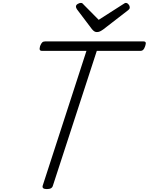

<svg xmlns="http://www.w3.org/2000/svg" viewBox="-20 -1282 1020 1317"><path d="M301 15Q266 15 273 -9L573 -933H269Q256 -933 253 -940.5Q250 -948 255 -966Q262 -984 269.5 -991Q277 -998 290 -998H963Q976 -998 979 -991Q982 -984 976 -966Q970 -948 962.5 -940.5Q955 -933 942 -933H644L343 -9Q340 3 330 9Q320 15 301 15ZM843 -1262Q853 -1262 861.5 -1252Q870 -1242 870 -1233Q870 -1225 867.5 -1221Q865 -1217 860 -1213L688 -1080Q675 -1071 665.5 -1066.5Q656 -1062 644 -1062Q634 -1062 626 -1067.5Q618 -1073 610 -1083L508 -1218Q504 -1224 502.5 -1228.5Q501 -1233 501 -1237Q501 -1248 513 -1255Q525 -1262 534 -1262Q542 -1262 546 -1258.5Q550 -1255 556 -1248L657 -1146L818 -1249Q826 -1253 831.5 -1257.5Q837 -1262 843 -1262Z"/></svg>

Font: Playwrite RO Light
Style: Regular
Weight: 300
Version: Version 1.002